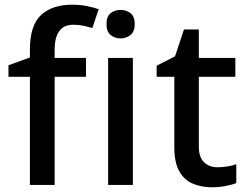

<svg xmlns="http://www.w3.org/2000/svg" viewBox="-20 -785 1048 815"><path d="M345 -459H212V0H107V-459H16V-508L107 -541V-574Q107 -678 154.5 -721.5Q202 -765 286 -765Q321 -765 350 -759Q379 -753 399 -746L372 -666Q356 -671 335 -675.5Q314 -680 291 -680Q212 -680 212 -573V-539H345Z M492 -743Q516 -743 534 -729Q552 -715 552 -683Q552 -651 534 -636.5Q516 -622 492 -622Q467 -622 449.5 -636.5Q432 -651 432 -683Q432 -715 449.5 -729Q467 -743 492 -743ZM544 -539V0H439V-539Z M903 -75Q924 -75 946 -78.5Q968 -82 983 -88V-8Q966 -1 937.5 4.5Q909 10 880 10Q836 10 799.5 -5Q763 -20 741.5 -57Q720 -94 720 -160V-459H645V-506L723 -546L761 -660H824V-539H979V-459H824V-162Q824 -118 846 -96.5Q868 -75 903 -75Z"/></svg>

Font: Noto Sans Tai Tham Medium
Style: Regular
Weight: 500
Designer: Monotype Design Team 2013. Revised by David WIlliams 2020
Foundry: Monotype Imaging Inc.
Version: Version 2.002; ttfautohint (v1.8.4.7-5d5b)